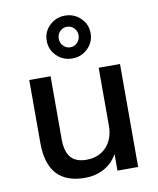

<svg xmlns="http://www.w3.org/2000/svg" viewBox="-85 -822 739 896"><g transform="rotate(-10 284.5 -374.0)"><path d="M498 -488V0H400V-79Q377 -37 336.5 -15Q296 7 246 7Q68 7 68 -189V-488H169V-190Q169 -131 193 -103Q217 -75 267 -75Q326 -75 361.5 -113Q397 -151 397 -214V-488ZM180 -654Q180 -696 210.5 -725.5Q241 -755 284 -755Q327 -755 357.5 -725.5Q388 -696 388 -654Q388 -611 357.5 -581.5Q327 -552 284 -552Q241 -552 210.5 -581.5Q180 -611 180 -654ZM331 -654Q331 -674 317.5 -688Q304 -702 284 -702Q264 -702 250.5 -688Q237 -674 237 -654Q237 -634 250.5 -619.5Q264 -605 284 -605Q304 -605 317.5 -619.5Q331 -634 331 -654Z"/></g></svg>

Font: wassup Sans
Style: Medium
Weight: 600
Version: Version 2.001